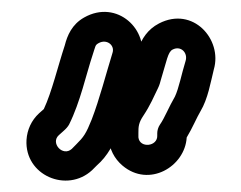

<svg xmlns="http://www.w3.org/2000/svg" viewBox="-20 -699 410 326"><path d="M248.2 -549.2C250.7 -554.1 252.4 -560.4 253 -563C263.2 -596 264.9 -610.6 273 -614.8C287.2 -622.2 299.4 -609.1 295.1 -595.5C288.4 -573.9 283.7 -549 277 -535C266.4 -516.9 259.7 -499 251.5 -487.3C248.6 -483.1 247 -477.3 247 -473V-471C247 -470.5 247 -469.8 247 -469.4C248.3 -449.9 217 -446.8 215 -465.8V-473C215 -483.5 215 -490.2 223.7 -503C235.1 -520.1 240.9 -534.3 248.2 -549.2ZM297 -465.6C306.6 -481.3 314.2 -499.8 320.4 -510.1C333.1 -531.2 337.7 -559.8 343.1 -581.3C357.9 -632 307.7 -689 250 -659.2C210.9 -639 210.5 -593.5 204.3 -574.9C204.1 -574.3 203.8 -573.3 203.5 -571.8C194.8 -554.3 190.7 -543.6 182.3 -531C170.2 -513.3 163.4 -493 165 -472V-465C165 -446.5 174.4 -429.3 187.9 -417.9C233 -379.7 294.1 -416.1 297 -465.6ZM136.3 -410 144 -417.7C163.7 -434.9 173.4 -455.6 182.3 -477.9C196.4 -514.6 209.4 -556.6 219.1 -595.2C234.4 -647.8 178.8 -701.1 122.7 -669.2C102 -657.5 94.2 -638.5 90 -622C78.4 -587 68.1 -543 54.4 -513.8L46.3 -506.6C33.3 -494.6 26.1 -478.6 25 -461.5C21.5 -401.1 93.8 -370.7 136.3 -410ZM101.8 -446.1C86.5 -432.5 65.3 -456.2 79.8 -469.4L88.6 -477.3C91.8 -480.1 95.5 -484.1 97.4 -487.8C116.3 -525.7 126.2 -572.5 137.7 -607.1C142.4 -621 141.3 -622.3 147.3 -625.7C161.1 -633.5 175.2 -622.3 171.1 -609.5C159.9 -573.3 149 -530.6 135.7 -496.1C126.1 -472.1 122.2 -466.5 109.3 -453.7Z"/></svg>

Font: HoneyBee
Style: Str
Weight: 700
Foundry: Cannot Into Space Fonts
Version: Version 0.89